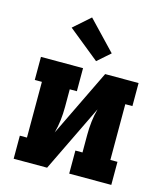

<svg xmlns="http://www.w3.org/2000/svg" viewBox="-116 -877 832 965"><g transform="rotate(15 300.0 -394.0)"><path d="M46 0V-120H83V-410H46V-530H265V-410H228V-318Q228 -283 224 -248.5Q220 -214 211 -181L380 -530H554V-410H517V-120H554V0H335V-120H372V-212Q372 -247 376 -281.5Q380 -316 389 -349L220 0ZM319 -581 157 -712 243 -788 385 -639Z"/></g></svg>

Font: Iosevka Slab Heavy Extended
Style: Regular
Weight: 900
Width: 7
Monospace: yes
Designer: Belleve Invis
Foundry: Belleve Invis
Version: Version 11.1.0; ttfautohint (v1.8.3)